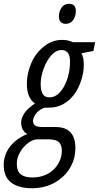

<svg xmlns="http://www.w3.org/2000/svg" viewBox="-85 -756 524 1016"><path d="M87.9 240.2Q14.2 240.7 -25.9 210Q-65.9 179.2 -65.4 115.2Q-64.5 62 -31.7 19.5Q1 -22.9 59.6 -46.9Q44.4 -54.2 35.6 -70.3Q26.9 -86.4 26.9 -106.4Q26.9 -131.8 44.4 -157.5Q62 -183.1 100.1 -208.5Q80.6 -220.7 68.8 -247.3Q57.1 -273.9 57.1 -312Q57.1 -365.7 79.6 -419.7Q102.1 -473.6 143.6 -506.8Q163.6 -524.4 189.2 -534.7Q214.8 -544.9 242.7 -544.9Q263.2 -544.9 277.6 -541Q292 -537.1 300.8 -532.7H418.5L409.2 -486.3L345.7 -474.1Q352.5 -462.9 355.5 -447.3Q358.4 -431.6 358.4 -413.1Q358.4 -371.6 343.5 -326.9Q328.6 -282.2 302.7 -250Q278.8 -220.7 246.8 -203.6Q214.8 -186.5 175.8 -186.5Q166 -186.5 157.2 -186.3Q148.4 -186 144.5 -184.1Q116.2 -170.9 103 -151.4Q89.8 -131.8 89.8 -115.7Q89.8 -97.7 104.5 -89.4Q109.9 -86.9 117.4 -85.7Q125 -84.5 134.3 -84H207Q246.6 -84 270 -70.1Q293.5 -56.2 303.7 -31.2Q314 -6.3 314 26.4Q314 79.6 290.8 123.3Q267.6 167 229 194.3Q200.2 216.3 163.6 228Q127 239.7 87.9 240.2ZM90.8 183.1Q119.6 182.6 146.2 173.3Q172.9 164.1 193.4 146Q214.8 127.9 228.5 100.3Q242.2 72.8 242.2 43Q242.2 28.8 239 17.3Q235.8 5.9 227.1 -3.4Q220.2 -10.3 207.3 -14.2Q194.3 -18.1 175.3 -18.6H113.3Q88.9 -18.6 63.5 0.7Q38.1 20 21 49.6Q3.9 79.1 3.9 109.4Q3.9 152.3 26.9 168.2Q49.8 184.1 90.8 183.1ZM176.8 -240.7Q206.1 -240.7 229.5 -264.9Q252.9 -289.1 267.8 -328.6Q282.7 -368.2 285.2 -414.6Q286.6 -436 283.7 -452.6Q280.8 -469.2 272 -479Q266.6 -484.9 259 -488Q251.5 -491.2 240.7 -491.2Q218.3 -491.2 199 -475.1Q179.7 -459 164.8 -433.1Q149.9 -407.2 140.9 -377.4Q131.8 -347.7 130.4 -319.8Q129.9 -303.2 131.6 -288.8Q133.3 -274.4 138.2 -264.6Q148.4 -240.7 176.8 -240.7ZM263.2 -629.9Q245.1 -629.9 235.8 -640.1Q226.6 -650.4 226.6 -668.9Q226.6 -694.8 240.5 -715.3Q254.4 -735.8 279.8 -735.8Q292 -735.8 300 -731.9Q308.1 -728 312.3 -719.5Q316.4 -710.9 316.4 -697.8Q316.4 -670.9 302.5 -650.4Q288.6 -629.9 263.2 -629.9Z"/></svg>

Font: Open Sans Condensed
Style: Italic
Weight: 400
Width: 3
Italic angle: -12°
Designer: Monotype Design Team
Foundry: Monotype Imaging Inc.
Version: Version 3.000